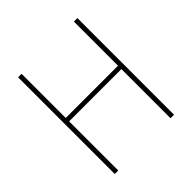

<svg xmlns="http://www.w3.org/2000/svg" viewBox="-189 -859 1003 1003"><g transform="rotate(-45 312.5 -357.0)"><path d="M532 0H506V-363H120V0H94V-714H120V-388H506V-714H532Z"/></g></svg>

Font: Noto Sans Khmer SemiCondensed Thin
Style: Regular
Weight: 250
Width: 4
Designer: Danh Hong and the Monotype Design Team
Foundry: Monotype Imaging Inc.
Version: Version 2.004